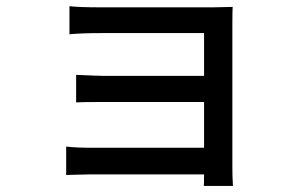

<svg xmlns="http://www.w3.org/2000/svg" viewBox="-20 -552 996 633"><path d="M277.8 22.9Q262.7 22.9 233.9 23.9Q205.1 24.9 198.2 24.9V-68.8Q230.5 -64.9 277.8 -64.9H652.8V-215.8H326.2Q246.6 -215.8 231 -214.4V-305.2Q308.1 -301.8 324.7 -301.8H652.8V-442.9H314.9Q247.1 -442.9 209 -439V-531.7Q236.8 -527.8 314.9 -527.8H682.1Q694.3 -527.8 717.8 -528.6Q741.2 -529.3 747.1 -529.3Q746.1 -517.1 746.1 -473.1V3.9Q746.1 30.8 748 61H651.9Q652.8 52.7 652.8 22.9Z"/></svg>

Font: Karasuma Gothic
Style: Regular
Weight: 500
Designer: Rasmus Andersson / Ryoko Nishizuka
Foundry: Genbu
Version: Version 1.00